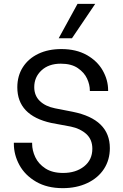

<svg xmlns="http://www.w3.org/2000/svg" viewBox="-20 -970 639 998"><path d="M147 -228V-223Q147 -188 163.5 -153Q180 -118 216 -94.5Q252 -71 308 -71Q374 -71 417 -105Q460 -139 460 -197Q460 -245 428.5 -273.5Q397 -302 348 -312L246 -331Q70 -370 70 -516Q70 -576 99 -621Q128 -666 179.5 -690.5Q231 -715 299 -715Q376 -715 431 -684Q486 -653 514 -603.5Q542 -554 542 -501V-497H447V-500Q447 -530 432.5 -561.5Q418 -593 384.5 -616Q351 -639 296 -639Q233 -639 195.5 -604Q158 -569 158 -517Q158 -473 187 -445Q216 -417 266 -407L358 -389Q551 -350 551 -200Q551 -139 520.5 -92Q490 -45 434 -18.5Q378 8 306 8Q225 8 167.5 -25.5Q110 -59 81 -112Q52 -165 52 -223V-228ZM285 -771 383 -950H475L354 -771Z"/></svg>

Font: Lopes Sans
Style: Regular
Weight: 400
Designer: Gabriel Lam, Diego Maldonado
Foundry: TypeRant, Foresti Design
Version: Version 4.000